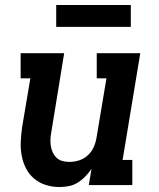

<svg xmlns="http://www.w3.org/2000/svg" viewBox="-20 -744 640 772"><path d="M219 8Q190 8 163.5 -0.5Q137 -9 116.5 -26.5Q96 -44 84 -68Q72 -92 67 -119.5Q62 -147 63.5 -175.5Q65 -204 69 -233L102 -429H63V-530H238L187 -217Q184 -202 183 -187.5Q182 -173 184 -159Q186 -145 191.5 -132.5Q197 -120 206.5 -110.5Q216 -101 229.5 -97Q243 -93 258 -93Q278 -93 297.5 -99Q317 -105 332.5 -119Q348 -133 356.5 -152Q365 -171 368 -190L408 -429H369V-530H544L473 -101H512V0H337L348 -65Q337 -49 323 -34.5Q309 -20 292 -9.5Q275 1 256 4.5Q237 8 219 8ZM206 -636V-724H506V-636Z"/></svg>

Font: Iosevka Slab Extended Oblique
Style: Bold
Weight: 700
Width: 7
Italic angle: -9°
Monospace: yes
Designer: Belleve Invis
Foundry: Belleve Invis
Version: Version 11.1.1; ttfautohint (v1.8.3)